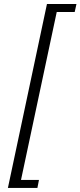

<svg xmlns="http://www.w3.org/2000/svg" viewBox="-20 -725 402 960"><path d="M167 214.8H19.5L214.8 -705.1H362.3L353.5 -665H263.7L85 174.8H174.8Z"/></svg>

Font: Crimson Pro ExtraLight
Style: Italic
Weight: 250
Italic angle: -12°
Designer: Jacques Le Bailly
Foundry: Baron von Fonthausen
Version: Version 1.003